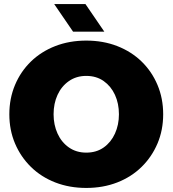

<svg xmlns="http://www.w3.org/2000/svg" viewBox="-20 -913 850 946"><path d="M405 13Q322 13 252.5 -14Q183 -41 132.5 -90.5Q82 -140 54 -206Q26 -272 26 -350Q26 -428 54 -494.5Q82 -561 132.5 -610Q183 -659 252.5 -686Q322 -713 405 -713Q488 -713 557.5 -686Q627 -659 677.5 -610Q728 -561 756 -494.5Q784 -428 784 -350Q784 -272 756 -206Q728 -140 677.5 -90.5Q627 -41 557.5 -14Q488 13 405 13ZM405 -161Q455 -161 491 -186.5Q527 -212 546.5 -255Q566 -298 566 -350Q566 -403 546.5 -445.5Q527 -488 491 -513.5Q455 -539 405 -539Q356 -539 319.5 -513.5Q283 -488 263.5 -445.5Q244 -403 244 -350Q244 -298 263.5 -255Q283 -212 319.5 -186.5Q356 -161 405 -161ZM340 -757 247 -893H401L494 -757Z"/></svg>

Font: MuseoModerno Black
Style: Regular
Weight: 900
Designer: Pablo Cosgaya, Héctor Gatti, Marcela Romero, and the Authors of The MuseoModerno Project.
Foundry: Omnibus-Type Team
Version: Version 1.001